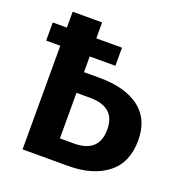

<svg xmlns="http://www.w3.org/2000/svg" viewBox="-126 -800 854 907"><g transform="rotate(20 301.0 -346.0)"><path d="M312 -442Q441 -442 513 -387.5Q585 -333 585 -227Q585 -114 511.5 -57Q438 0 314 0H86V-521H15V-612H86V-692H234V-612H363V-521H234V-442ZM305 -109Q430 -109 430 -225Q430 -338 302 -338H234V-109Z"/></g></svg>

Font: Fira Sans SemiBold
Style: Regular
Weight: 600
Designer: bBox Type GmbH & Carrois Corporate GbR & Edenspiekermann AG
Foundry: bBox Type GmbH & Carrois Corporate GbR & Edenspiekermann AG
Version: Version 4.301;PS 004.301;hotconv 1.0.88;makeotf.lib2.5.64775